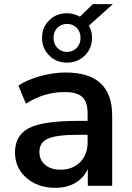

<svg xmlns="http://www.w3.org/2000/svg" viewBox="-20 -900 639 930"><path d="M248 9.8Q163.1 9.8 107.9 -38.6Q52.7 -86.9 52.7 -161.1Q52.7 -245.1 120.6 -279.8Q188.5 -314.5 359.4 -314.5H404.3V-351.6Q404.3 -406.2 378.4 -430.2Q352.5 -454.1 293.9 -454.1Q192.4 -454.1 105.5 -397.5L69.3 -485.4Q111.3 -513.7 174.3 -531.2Q237.3 -548.8 298.8 -548.8Q523.4 -548.8 523.4 -339.8V0H405.3V-81.1Q385.7 -38.1 344.7 -14.2Q303.7 9.8 248 9.8ZM170.9 -164.1Q170.9 -125 198.7 -101.6Q226.6 -78.1 273.4 -78.1Q332 -78.1 368.2 -114.7Q404.3 -151.4 404.3 -210V-247.1H360.4Q253.9 -247.1 212.4 -228.5Q170.9 -210 170.9 -164.1ZM304.7 -835.9Q335.9 -835.9 367.2 -819.3L429.7 -879.9H526.4L410.2 -775.4Q425.8 -751 425.8 -716.8Q425.8 -666 391.1 -631.3Q356.4 -596.7 304.7 -596.7Q252.9 -596.7 218.3 -631.3Q183.6 -666 183.6 -716.8Q183.6 -767.6 218.3 -801.8Q252.9 -835.9 304.7 -835.9ZM257.8 -765.1Q239.3 -746.1 239.3 -716.8Q239.3 -687.5 257.8 -668Q276.4 -648.4 304.7 -648.4Q333 -648.4 351.6 -668Q370.1 -687.5 370.1 -716.8Q370.1 -746.1 351.6 -765.1Q333 -784.2 304.7 -784.2Q276.4 -784.2 257.8 -765.1Z"/></svg>

Font: Min Sans SemiBold
Style: Regular
Weight: 600
Designer: Jinseong-Kim, NotoSansCJK, Nunito
Foundry: Jinseong-Kim
Version: Version 1.400;Glyphs 3.1.2 (3151)